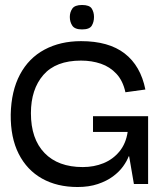

<svg xmlns="http://www.w3.org/2000/svg" viewBox="-20 -738 656 770"><path d="M291 12Q209 12 148.5 -22Q88 -56 55 -121Q22 -186 23 -279Q25 -373 60 -439Q95 -505 158.5 -539Q222 -573 305 -573Q416 -573 480 -523.5Q544 -474 563 -379L483 -368Q473 -414 447 -442Q421 -470 384.5 -482.5Q348 -495 305 -495Q204 -495 154 -437.5Q104 -380 104 -284Q104 -181 158.5 -124.5Q213 -68 312 -68Q357 -68 395 -83.5Q433 -99 459 -130.5Q485 -162 492 -209H353V-272H574V0H517L498 -111H496Q489 -92 473.5 -70.5Q458 -49 433 -30.5Q408 -12 372.5 0Q337 12 291 12ZM309 -620Q280 -620 270 -635Q260 -650 260 -670Q260 -689 270 -703.5Q280 -718 309 -718Q339 -718 348 -703.5Q357 -689 357 -670Q357 -650 348 -635Q339 -620 309 -620Z"/></svg>

Font: Darker Grotesque Light SemiBold
Style: Regular
Weight: 600
Version: Version 1.000;gftools[0.9.28]